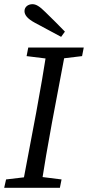

<svg xmlns="http://www.w3.org/2000/svg" viewBox="-23 -897 420 917"><path d="M-3 0H263L271 -40L151 -55H133L6 -40L-3 0ZM82 0H172C188 -103 206 -207 225 -310L293 -670H203C187 -567 169 -463 150 -360L82 0ZM104 -629 225 -614H244L369 -629L377 -670H112L104 -629ZM287 -746C257 -777 226 -808 194 -839C166 -867 149 -877 132 -877C111 -877 94 -864 94 -844C94 -826 107 -808 144 -788C185 -766 227 -743 269 -721L287 -746Z"/></svg>

Font: Source Serif 4 Variable
Style: Italic
Weight: 400
Italic angle: -12°
Designer: Frank Grießhammer
Foundry: Adobe Systems Incorporated
Version: Version 4.004;hotconv 1.0.116;makeotfexe 2.5.65601